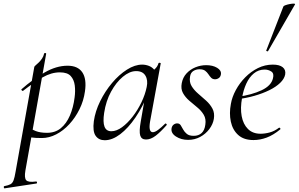

<svg xmlns="http://www.w3.org/2000/svg" viewBox="-83 -751 1627 1046"><path d="M-57.4 275Q-61.2 276 -62.3 270Q-63.4 264 -59.4 263Q-37 258.8 -25.9 252.7Q-14.8 246.6 -9 231.1Q-3.2 215.6 1.8 185L103.8 -386Q103.8 -389 111 -395.1Q118.2 -401.2 127.9 -410.4Q137.6 -419.6 145.9 -431.9Q154.2 -444.2 157.4 -459.2Q158.6 -463.2 164 -462.2Q169.4 -461.2 168.4 -457.2L55.4 178Q48.4 218.6 59.9 231Q71.4 243.4 112.8 237.8Q116.8 236.2 118.4 242Q120 247.8 115 248.8ZM145 1Q108 1 89.5 -2Q71 -5 57 -8L67 -60.4Q86.4 -46.8 111.4 -37.1Q136.4 -27.4 173.2 -27.4Q217.6 -27.4 248.2 -52.5Q278.8 -77.6 297.7 -121.4Q316.6 -165.2 323.4 -220Q328.2 -254.4 324.3 -285.6Q320.4 -316.8 302.3 -336.8Q284.2 -356.8 243.2 -356.8Q196.8 -356.8 150.2 -330.1Q103.6 -303.4 42.4 -256Q39.2 -254.4 35.3 -259Q31.4 -263.6 34.6 -265.2Q94.6 -318.2 159.1 -355.6Q223.6 -393 285 -393Q341 -393 365.4 -357Q389.8 -321 379.8 -253Q372.8 -202 350.1 -156Q327.4 -110 294.7 -74.5Q262 -39 223.2 -19Q184.4 1 145 1Z M487.6 13Q455.2 13 438.1 -11.1Q421 -35.2 428.2 -91Q436 -145.2 462.7 -199.5Q489.4 -253.8 527.5 -299.1Q565.6 -344.4 608.7 -371.7Q651.8 -399 691.4 -399Q709.8 -399 727.6 -392.3Q745.4 -385.6 758.1 -370.3Q770.8 -355 772.8 -330.4L730.4 -357Q742.6 -359 759.1 -373.4Q775.6 -387.8 780.6 -407Q782.6 -410 788.1 -408.8Q793.6 -407.6 792.6 -405.6L734.6 -89Q724.8 -30.8 749.6 -30.8Q761.2 -30.8 778.4 -43.5Q795.6 -56.2 816.4 -77Q819.4 -80 823.4 -76Q827.4 -72 824.4 -69Q791.8 -32 765.1 -11.5Q738.4 9 712.4 9Q687.6 9 680.9 -12.9Q674.2 -34.8 683.8 -89L708 -229L725 -246Q695.4 -170.4 655.4 -111.6Q615.4 -52.8 572 -19.9Q528.6 13 487.6 13ZM523.6 -36Q551.6 -36 581.6 -57.8Q611.6 -79.6 639.3 -115.2Q667 -150.8 687.5 -193.5Q708 -236.2 716.2 -277Q724.2 -314 709 -339.2Q693.8 -364.4 656.6 -363.6Q622.2 -362.8 586 -332.6Q549.8 -302.4 522 -251.6Q494.2 -200.8 484.4 -136Q476.8 -85.8 486.4 -60.9Q496 -36 523.6 -36Z M941.8 11Q904 11 875.8 -7.2Q847.6 -25.4 851.6 -51.4Q853.8 -65 862.8 -71.9Q871.8 -78.8 882.2 -78.8Q895 -78.8 901.6 -68.4Q908.2 -58 915.2 -44.9Q922.2 -31.8 935 -21.4Q947.8 -11 972.2 -11Q999 -11 1015.4 -26.2Q1031.8 -41.4 1035.6 -71.8Q1040.4 -103 1027.1 -125.5Q1013.8 -148 991.5 -166.1Q969.2 -184.2 947.8 -202.8Q926.4 -221.4 913.8 -244.1Q901.2 -266.8 907.2 -298.2Q913 -329.4 933.4 -351.3Q953.8 -373.2 982.2 -384.6Q1010.6 -396 1040.2 -396Q1076 -396 1099.8 -381.6Q1123.6 -367.2 1120.6 -346.4Q1118.4 -332 1108.8 -325.5Q1099.2 -319 1090 -319Q1075.6 -319 1067.6 -327.2Q1059.6 -335.4 1052.5 -346.3Q1045.4 -357.2 1034.8 -365.4Q1024.2 -373.6 1003.6 -373.6Q984.8 -373.6 970 -364Q955.2 -354.4 952.4 -333.8Q947.4 -304.2 960.7 -282.2Q974 -260.2 996 -241.3Q1018 -222.4 1039.8 -202.8Q1061.6 -183.2 1074.4 -159.2Q1087.2 -135.2 1082 -103.2Q1077.2 -74.2 1057.4 -47.8Q1037.6 -21.4 1007.7 -5.2Q977.8 11 941.8 11Z M1298.2 12Q1245 12 1214.5 -15.8Q1184 -43.6 1174.5 -88.6Q1165 -133.6 1174.8 -185Q1181.2 -222.4 1201.8 -260.5Q1222.4 -298.6 1253.2 -329.9Q1284 -361.2 1322.2 -380.1Q1360.4 -399 1403.4 -399Q1439.6 -399 1457.3 -384.6Q1475 -370.2 1470.6 -345Q1466 -321.4 1443.2 -299.4Q1420.4 -277.4 1384.1 -259.6Q1347.8 -241.8 1303.3 -229.1Q1258.8 -216.4 1211.2 -210.6L1213.2 -223.6Q1289.8 -234.6 1342.2 -259.3Q1394.6 -284 1404 -324Q1411.2 -350.8 1395.1 -361.4Q1379 -372 1358.6 -372Q1325.2 -372 1299.9 -351.1Q1274.6 -330.2 1258.7 -295.2Q1242.8 -260.2 1235.8 -218Q1225.4 -162.2 1233.6 -118.2Q1241.8 -74.2 1267.8 -48.3Q1293.8 -22.4 1336.4 -22.4Q1360.2 -22.4 1386.3 -29.4Q1412.4 -36.4 1436.8 -55Q1439.6 -57 1443.1 -53Q1446.6 -49 1443.8 -46.2Q1405.8 -14.8 1369.7 -1.4Q1333.6 12 1298.2 12ZM1377.6 -473Q1376.6 -470 1371.1 -472Q1365.6 -474 1367.6 -476L1461 -716Q1462.8 -719.4 1472.9 -723Q1483 -726.6 1495.8 -729Q1508.6 -731.4 1517.5 -731.3Q1526.4 -731.2 1524.2 -727Z"/></svg>

Font: Cormorant Infant Light
Style: Italic
Weight: 300
Italic angle: -10°
Designer: Christian Thalmann (Catharsis Fonts)
Foundry: Catharsis Fonts
Version: Version 4.001